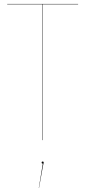

<svg xmlns="http://www.w3.org/2000/svg" viewBox="-20 -700 426 959"><path d="M370.1 -680.2V-678.2H193.8V0H191.9V-678.2H16.1V-680.2ZM192.9 106.9Q198.2 106.9 198.2 111.8Q198.2 112.3 194.8 127.9L174.8 238.8H173.8L193.8 117.2Q188 117.2 188 111.8Q188 106.9 192.9 106.9Z"/></svg>

Font: Fira Sans Compressed Two
Style: Regular
Weight: 100
Width: 1
Designer: Carrois Corporate & Edenspiekermann AG
Foundry: Carrois Corporate GbR & Edenspiekermann AG
Version: Version 4.203;PS 004.203;hotconv 1.0.88;makeotf.lib2.5.64775